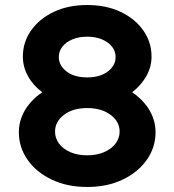

<svg xmlns="http://www.w3.org/2000/svg" viewBox="-20 -732 694 764"><path d="M327 12Q247 12 185.5 -17.5Q124 -47 89.5 -96.5Q55 -146 55 -206Q55 -237 66 -266Q77 -295 98 -320Q119 -345 148 -365Q111 -393 91 -429.5Q71 -466 71 -507Q71 -564 103.5 -610.5Q136 -657 193.5 -684.5Q251 -712 327 -712Q403 -712 460.5 -684.5Q518 -657 550.5 -610.5Q583 -564 583 -507Q583 -466 562.5 -429.5Q542 -393 506 -365Q535 -345 556 -320Q577 -295 588 -266Q599 -237 599 -206Q599 -146 564.5 -96.5Q530 -47 468.5 -17.5Q407 12 327 12ZM327 -114Q365 -114 394 -126.5Q423 -139 439.5 -160.5Q456 -182 456 -208Q456 -248 420 -275Q384 -302 327 -302Q270 -302 234.5 -275Q199 -248 199 -208Q199 -182 215 -160.5Q231 -139 260 -126.5Q289 -114 327 -114ZM327 -424Q378 -424 409 -447.5Q440 -471 440 -505Q440 -528 426 -546Q412 -564 386.5 -575Q361 -586 327 -586Q293 -586 267.5 -575Q242 -564 228 -546Q214 -528 214 -505Q214 -471 245 -447.5Q276 -424 327 -424Z"/></svg>

Font: MuseoModerno Thin SemiBold
Style: Regular
Weight: 600
Version: Version 1.003